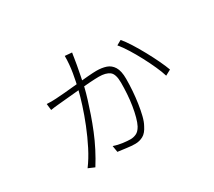

<svg xmlns="http://www.w3.org/2000/svg" viewBox="-123 -842 1246 1118"><g transform="rotate(-30 500.0 -282.5)"><path d="M451 -604Q449 -593 448 -586.5Q447 -580 446 -573Q444 -559 438.5 -527.5Q433 -496 425.5 -459Q418 -422 412 -393Q404 -360 391.5 -319.5Q379 -279 363.5 -234Q348 -189 328.5 -141Q309 -93 285 -46.5Q261 0 234 43L192 25Q225 -19 254 -76Q283 -133 307 -193Q331 -253 348 -306.5Q365 -360 374 -397Q385 -442 394.5 -497Q404 -552 404 -608ZM732 -526Q752 -503 776 -465Q800 -427 823.5 -384Q847 -341 866 -301Q885 -261 895 -233L858 -213Q849 -243 831 -283Q813 -323 790.5 -365.5Q768 -408 744.5 -445.5Q721 -483 700 -508ZM173 -418Q188 -417 203.5 -417Q219 -417 235 -418Q256 -419 296 -422.5Q336 -426 380.5 -430.5Q425 -435 463 -438Q501 -441 520 -441Q556 -441 584.5 -431.5Q613 -422 630 -394.5Q647 -367 647 -314Q647 -276 644 -234.5Q641 -193 635 -152.5Q629 -112 620.5 -78Q612 -44 600 -23Q582 14 557.5 27.5Q533 41 504 41Q479 41 447 36.5Q415 32 390 29L383 -14Q412 -4 442.5 0Q473 4 494 4Q513 4 532 -4.5Q551 -13 566 -40Q576 -59 584.5 -90Q593 -121 599 -158.5Q605 -196 607.5 -235Q610 -274 610 -309Q610 -368 585.5 -386Q561 -404 515 -404Q493 -404 455 -401.5Q417 -399 374 -395Q331 -391 293.5 -387.5Q256 -384 235 -382Q220 -381 205 -379Q190 -377 178 -375Z"/></g></svg>

Font: Noto Sans JP ExtraLight
Style: Regular
Weight: 250
Designer: Ryoko NISHIZUKA  (kana, bopomofo & ideographs); Paul D. Hunt (Latin, Greek & Cyrillic); Sandoll Communications , Soo-you
Foundry: Adobe
Version: Version 2.004-H2;hotconv 1.0.118;makeotfexe 2.5.65603